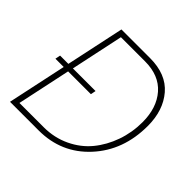

<svg xmlns="http://www.w3.org/2000/svg" viewBox="-178 -879 1049 1049"><g transform="rotate(45 346.5 -355.0)"><path d="M409 -710Q534 -710 598.5 -634.5Q663 -559 663 -439Q663 -250 548 -125Q433 0 258 0H37L110 -342H46L52 -372H116L188 -710ZM265 -32Q347 -32 416.5 -65Q486 -98 531.5 -153.5Q577 -209 602.5 -281.5Q628 -354 628 -433Q628 -544 569.5 -611Q511 -678 402 -678H216L151 -372H326L320 -342H144L78 -32Z"/></g></svg>

Font: Raleway-v4020 ExtraLight
Style: Italic
Weight: 275
Italic angle: -12°
Designer: Matt McInerney, Pablo Impallari, Rodrigo Fuenzalida
Foundry: Matt McInerney, Pablo Impallari, Rodrigo Fuenzalida
Version: Version 4.020;PS 004.020;hotconv 1.0.88;makeotf.lib2.5.64775